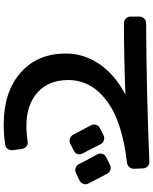

<svg xmlns="http://www.w3.org/2000/svg" viewBox="85 -854 829 1040"><g transform="rotate(90 500.0 -333.5)"><path d="M710.9 -478.5Q723.6 -485.4 738.3 -481.4Q752.9 -477.5 759.8 -464.8Q777.3 -431.6 811.5 -364.3Q818.4 -351.6 813.5 -337.9Q808.6 -324.2 795.9 -318.4L756.8 -298.8Q744.1 -293 730 -297.4Q715.8 -301.8 709 -315.4L658.2 -411.1Q651.4 -423.8 655.3 -438Q659.2 -452.1 671.9 -459ZM919.9 -500Q956.1 -431.6 973.6 -397.5Q980.5 -384.8 975.6 -370.6Q970.7 -356.4 958 -349.6L917 -330.1Q903.3 -323.2 889.2 -328.1Q875 -333 868.2 -346.7Q851.6 -379.9 815.4 -446.3Q808.6 -459 813 -472.7Q817.4 -486.3 830.1 -493.2L871.1 -513.7Q883.8 -520.5 898.4 -516.6Q913.1 -512.7 919.9 -500ZM105.5 -589.8Q90.8 -589.8 80.1 -600.1Q69.3 -610.4 69.3 -625V-673.8Q69.3 -688.5 79.6 -699.2Q89.8 -710 105.5 -710Q483.4 -711.9 855.5 -727.5Q869.1 -728.5 879.9 -718.3Q890.6 -708 891.6 -694.3L893.6 -644.5Q894.5 -629.9 884.8 -619.1Q875 -608.4 861.3 -606.4Q637.7 -581.1 525.4 -496.6Q413.1 -412.1 413.1 -288.1Q413.1 -181.6 480.5 -121.6Q547.9 -61.5 660.2 -61.5Q702.1 -61.5 748 -68.4Q761.7 -70.3 772.9 -61Q784.2 -51.8 786.1 -38.1L793 12.7Q794.9 27.3 786.1 39.6Q777.3 51.8 761.7 53.7Q706.1 61.5 653.3 61.5Q478.5 61.5 374 -29.3Q269.5 -120.1 269.5 -275.4Q269.5 -373 326.2 -456.5Q382.8 -540 488.3 -595.7Q489.3 -595.7 489.3 -597.7H487.3Q276.4 -589.8 105.5 -589.8Z"/></g></svg>

Font: Rounded-L Mgen+ 1mn bold
Style: Bold
Weight: 700
Designer: [Source Han Sans]
Ryoko NISHIZUKA  (kana & ideographs); Paul D. Hunt (Latin, Greek & Cyrillic); Wenlong ZHANG  (bopomofo
Version: Version 1.059.20150602